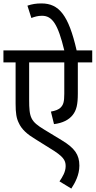

<svg xmlns="http://www.w3.org/2000/svg" viewBox="-20 -916 558 1120"><path d="M518 -552V-622H427C380 -828 324 -896 222 -896C190 -896 167 -892 140 -883L163 -811C181 -818 200 -824 225 -824C285 -824 318 -775 355 -622H0V-552H71V-311C71 -257 76 -226 89 -200C106 -161 140 -132 185 -105L273 -50C349 -4 363 18 363 53C363 86 345 116 327 142L396 184C418 150 443 105 443 50C443 -14 415 -53 340 -98L238 -160C159 -208 150 -229 150 -335V-552H355V-369C355 -321 349 -305 335 -290C322 -276 303 -270 277 -265L295 -192C345 -198 382 -217 404 -245C426 -273 434 -306 434 -370V-552Z"/></svg>

Font: Noto Sans SemiCondensed
Style: Italic
Weight: 400
Width: 4
Italic angle: -12°
Designer: Monotype Design Team
Foundry: Monotype Imaging Inc.
Version: Version 2.013